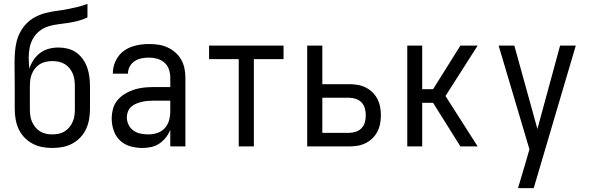

<svg xmlns="http://www.w3.org/2000/svg" viewBox="-20 -755 3040 990"><path d="M250 8Q223 8 197 3Q171 -2 147.5 -14.5Q124 -27 105.5 -46.5Q87 -66 76 -90Q65 -114 60.5 -140.5Q56 -167 56 -193V-309Q56 -339 55.5 -369.5Q55 -400 55 -430Q55 -457 57 -485Q59 -513 65.5 -540Q72 -567 85.5 -591.5Q99 -616 118.5 -635.5Q138 -655 163 -668Q188 -681 215 -688Q242 -695 269.5 -698.5Q297 -702 324 -707Q351 -712 378 -718.5Q405 -725 431 -735V-665Q408 -654 383 -647.5Q358 -641 332.5 -637Q307 -633 281 -630Q255 -627 230.5 -619.5Q206 -612 185 -596Q164 -580 151 -557.5Q138 -535 133 -509.5Q128 -484 128 -458Q128 -444 129 -429.5Q130 -415 131 -401Q139 -425 153 -446Q167 -467 187 -482Q207 -497 231.5 -503.5Q256 -510 281 -510Q306 -510 330 -504Q354 -498 373.5 -484Q393 -470 407.5 -449.5Q422 -429 430 -405.5Q438 -382 441 -358Q444 -334 444 -309V-193Q444 -167 439.5 -140.5Q435 -114 424 -90Q413 -66 394.5 -46.5Q376 -27 352.5 -14.5Q329 -2 303 3Q277 8 250 8ZM250 -62Q267 -62 283.5 -65.5Q300 -69 314 -78Q328 -87 338.5 -100Q349 -113 355.5 -128.5Q362 -144 364 -160.5Q366 -177 366 -193V-309Q366 -326 364 -342.5Q362 -359 355.5 -374.5Q349 -390 338.5 -403Q328 -416 314 -424.5Q300 -433 283.5 -436.5Q267 -440 250 -440Q233 -440 216.5 -436.5Q200 -433 186 -424.5Q172 -416 161.5 -403Q151 -390 144.5 -374.5Q138 -359 136 -342.5Q134 -326 134 -309V-193Q134 -177 136 -160.5Q138 -144 144.5 -128.5Q151 -113 161.5 -100Q172 -87 186 -78Q200 -69 216.5 -65.5Q233 -62 250 -62Z M714 8Q683 8 652.5 -0.5Q622 -9 599.5 -30Q577 -51 566.5 -81.5Q556 -112 556 -143Q556 -168 562.5 -193Q569 -218 585 -237.5Q601 -257 623 -270.5Q645 -284 669 -292Q693 -300 718 -303Q743 -306 769 -306H858V-355Q858 -376 851 -397Q844 -418 828 -432Q812 -446 791 -452Q770 -458 749 -458Q730 -458 711 -454.5Q692 -451 675.5 -440.5Q659 -430 649.5 -413Q640 -396 640 -377V-375H562V-378Q562 -401 569 -422.5Q576 -444 589 -462.5Q602 -481 620.5 -494Q639 -507 660.5 -514.5Q682 -522 704 -525Q726 -528 749 -528Q773 -528 797 -524.5Q821 -521 843 -511Q865 -501 883.5 -485Q902 -469 914 -448Q926 -427 931 -403Q936 -379 936 -355V0H858V-86Q850 -65 835.5 -46.5Q821 -28 802 -15Q783 -2 760 3Q737 8 714 8ZM746 -62Q769 -62 791.5 -69.5Q814 -77 829.5 -94Q845 -111 851.5 -134Q858 -157 858 -180V-236H769Q754 -236 739 -234.5Q724 -233 709.5 -229.5Q695 -226 681 -220Q667 -214 656 -204Q645 -194 639.5 -179.5Q634 -165 634 -150Q634 -130 643 -111.5Q652 -93 668.5 -81.5Q685 -70 705 -66Q725 -62 746 -62Z M1211 0V-450H1058V-520H1442V-450H1289V0Z M1564 0V-520H1642V-321H1780Q1802 -321 1823.5 -317.5Q1845 -314 1864.5 -304.5Q1884 -295 1900 -279.5Q1916 -264 1926 -244.5Q1936 -225 1940 -203.5Q1944 -182 1944 -161Q1944 -139 1940 -117.5Q1936 -96 1926 -76.5Q1916 -57 1900 -41.5Q1884 -26 1864.5 -16.5Q1845 -7 1823.5 -3.5Q1802 0 1780 0ZM1642 -70H1780Q1798 -70 1815.5 -76Q1833 -82 1845 -95Q1857 -108 1861.5 -125.5Q1866 -143 1866 -161Q1866 -178 1861.5 -195.5Q1857 -213 1845 -226Q1833 -239 1815.5 -245Q1798 -251 1780 -251H1642Z M2354 0 2213 -225H2157V0H2080V-520H2157V-295H2213L2354 -520H2443L2277 -260L2443 0Z M2651 215Q2660 185 2669 154.5Q2678 124 2687 94L2710 15L2551 -520H2632L2751 -90L2868 -520H2949L2732 215Z"/></svg>

Font: Huly
Style: Regular
Weight: 400
Designer: Belleve Invis
Foundry: Belleve Invis
Version: Version 33.2.5; ttfautohint (v1.8.4)